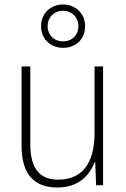

<svg xmlns="http://www.w3.org/2000/svg" viewBox="-20 -825 562 855"><path d="M261 -612C317 -612 359 -650 359 -709C359 -765 316 -805 261 -805C206 -805 163 -766 163 -709C163 -649 207 -612 261 -612ZM261 -641C219 -641 192 -670 192 -709C192 -747 220 -777 261 -777C300 -777 329 -748 329 -708C329 -669 302 -641 261 -641ZM439 -529H401V-232C401 -91 340 -25 239 -25C158 -25 115 -73 115 -182V-529H76V-176C76 -53 129 10 235 10C330 10 379 -44 401 -103H404L408 0H439Z"/></svg>

Font: Noto Sans Gurmukhi UI SemiCondensed ExtraLight
Style: Regular
Weight: 200
Width: 4
Designer: Jelle Bosma - Monotype Design Team
Foundry: Monotype Imaging Inc.
Version: Version 2.004